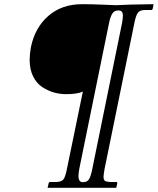

<svg xmlns="http://www.w3.org/2000/svg" viewBox="-20 -666 756 920"><path d="M481 144Q476.1 171.9 476.1 181.2Q476.1 196.3 483.2 200.7Q490.2 205.1 507.8 206.1H538.1Q542 206.1 542 212.9L537.1 233.9H208L212.9 212.9Q213.9 206.1 220.2 206.1H250Q274.9 205.1 283.9 193.6Q293 182.1 300.8 143.1L377 -227.1Q350.1 -214.8 296.9 -214.8Q267.1 -214.8 238.5 -222.9Q210 -231 182.9 -248.5Q155.8 -266.1 138.9 -299.6Q122.1 -333 122.1 -378.9Q122.1 -405.8 127.9 -439Q147 -533.2 211.4 -589.6Q275.9 -646 374 -646Q418 -646 472.9 -643.6Q527.8 -641.1 536.1 -641.1L605 -644L715.8 -646L711.9 -625Q710 -618.2 706.1 -618.2H675.8Q650.9 -618.2 640.9 -605Q630.9 -591.8 624 -556.2ZM421.9 145 564.9 -556.2Q568.8 -576.2 568.8 -590.8Q568.8 -602.1 565.4 -607.4Q562 -612.8 558.6 -614Q555.2 -615.2 547.9 -616.2Q526.9 -616.2 517.3 -599.6Q507.8 -583 502 -553.2L359.9 143.1Q356 165 356 176.8Q356 207 377 207Q397.9 207 406.5 193.1Q415 179.2 421.9 145Z"/></svg>

Font: Linux Libertine
Style: Semibold Italic
Weight: 600
Italic angle: -11.5°
Designer: Philipp H. Poll
Foundry: Philipp H. Poll
Version: Version 5.1.2 ; ttfautohint (v0.9)